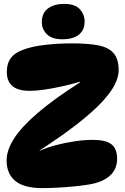

<svg xmlns="http://www.w3.org/2000/svg" viewBox="-20 -960 644 987"><path d="M14 -136Q14 -187 51 -246Q88 -305 171 -377Q254 -449 392 -537V-540Q351 -528 303 -517Q255 -506 210 -499.5Q165 -493 135 -493Q72 -493 43.5 -518Q15 -543 15 -589Q15 -625 28 -649.5Q41 -674 68 -690Q115 -716 190 -726.5Q265 -737 351 -737Q434 -737 486.5 -726.5Q539 -716 564.5 -686Q590 -656 590 -598Q590 -565 570 -525Q550 -485 504 -435.5Q458 -386 379.5 -324.5Q301 -263 184 -187V-185Q219 -201 266 -213.5Q313 -226 363 -233.5Q413 -241 457 -241Q523 -241 552.5 -218.5Q582 -196 582 -144Q582 -89 543.5 -55.5Q505 -22 434 -11Q397 -5 354 -1Q311 3 270 5Q229 7 196 7Q104 7 59 -29.5Q14 -66 14 -136ZM310 -940Q366 -940 390.5 -912.5Q415 -885 415 -850Q415 -805 385 -781.5Q355 -758 300 -758Q247 -758 221 -784Q195 -810 195 -846Q195 -893 226.5 -916.5Q258 -940 310 -940Z"/></svg>

Font: DynaPuff SemiBold
Style: Regular
Weight: 600
Designer: Toshi Omagari, Jennifer Daniel
Foundry: Google Fonts
Version: Version 2.000